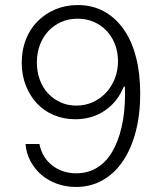

<svg xmlns="http://www.w3.org/2000/svg" viewBox="-20 -730 640 760"><path d="M463 -477Q469 -448 472 -421Q475 -394 475 -359Q475 -286 461.5 -227.5Q448 -169 423.5 -128Q399 -87 363 -65.5Q327 -44 282 -44Q227 -44 187 -75Q147 -106 136 -160H81Q84 -123 101 -91.5Q118 -60 144.5 -37.5Q171 -15 206 -2.5Q241 10 281 10Q339 10 386 -16.5Q433 -43 466 -91.5Q499 -140 517 -208Q535 -276 535 -359Q535 -440 518 -505Q501 -570 468.5 -615.5Q436 -661 390.5 -685.5Q345 -710 288 -710Q240 -710 199.5 -693Q159 -676 129 -646Q99 -616 82.5 -574Q66 -532 66 -482Q66 -433 82 -392Q98 -351 126 -321Q154 -291 193 -274.5Q232 -258 278 -258Q344 -258 394.5 -292Q445 -326 470 -387H495L478 -436ZM447 -488Q447 -451 434.5 -419Q422 -387 399.5 -363Q377 -339 347 -325.5Q317 -312 282 -312Q248 -312 219.5 -325Q191 -338 170 -360.5Q149 -383 137.5 -414.5Q126 -446 126 -483Q126 -521 138 -552.5Q150 -584 171.5 -607Q193 -630 222.5 -643Q252 -656 287 -656Q322 -656 351 -643.5Q380 -631 401.5 -608.5Q423 -586 435 -555Q447 -524 447 -488Z"/></svg>

Font: CommitMonoV142 ExtLt
Style: Regular
Weight: 200
Monospace: yes
Designer: Eigil Nikolajsen
Foundry: Eigil Nikolajsen
Version: Version 1.142